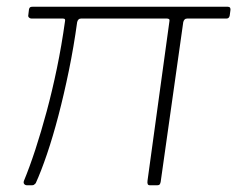

<svg xmlns="http://www.w3.org/2000/svg" viewBox="-20 -550 704 570"><path d="M536 -495Q531 -495 528 -492Q525 -489 524 -484L457 -10Q456 -5 454 -2.5Q452 0 447 0H425Q420 0 418.5 -3.5Q417 -7 418 -14L483 -487Q484 -491 482 -493Q480 -495 475 -495H221Q216 -495 213 -492Q210 -489 209 -484Q199 -411 184.5 -340.5Q170 -270 153.5 -207Q137 -144 119.5 -92.5Q102 -41 86 -6Q83 -3 81 -1.5Q79 0 75 0H60Q55 0 52 -3.5Q49 -7 51 -13Q68 -54 85 -106Q102 -158 118.5 -219Q135 -280 149 -347.5Q163 -415 173 -487Q174 -491 172.5 -493Q171 -495 166 -495H73Q69 -495 66 -498Q63 -501 64 -505L66 -522Q67 -527 69.5 -528.5Q72 -530 77 -530H656Q661 -530 663 -527Q665 -524 664 -519L662 -504Q661 -499 658.5 -497Q656 -495 653 -495Z"/></svg>

Font: Libre Franklin Thin
Style: Italic
Weight: 100
Italic angle: -8°
Designer: Pablo Impallari, Rodrigo Fuenzalida, Nhung Nguyen
Foundry: Impallari Type
Version: Version 3.000